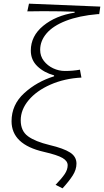

<svg xmlns="http://www.w3.org/2000/svg" viewBox="-20 -823 567 1047"><path d="M349 78Q349 55 321 38.5Q293 22 219 5Q43 -35 43 -162Q43 -252 112 -315Q181 -378 275 -407V-412Q220 -427 184 -461.5Q148 -496 148 -547Q148 -627 216 -682.5Q284 -738 387 -754V-759Q311 -762 216 -762Q155 -762 129 -761L138 -803L527 -787L521 -746H513Q410 -737 339.5 -709.5Q269 -682 234 -641Q199 -600 199 -551Q199 -517 219 -491Q239 -465 270 -450.5Q301 -436 334 -436Q378 -436 416 -443L424 -400Q331 -395 255 -361.5Q179 -328 136 -276.5Q93 -225 93 -167Q93 -109 132.5 -80Q172 -51 251 -32Q327 -14 362 8.5Q397 31 397 69Q397 102 376.5 134Q356 166 321 204L283 185Q317 150 333 126Q349 102 349 78Z"/></svg>

Font: Nebula Sans Light
Style: Regular
Weight: 300
Italic angle: -9°
Designer: Paul D. Hunt for Adobe (as Source Sans)
Foundry: Nebula Entertainment & Broadcasting LLC
Version: Version 1.010